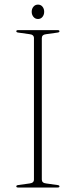

<svg xmlns="http://www.w3.org/2000/svg" viewBox="-20 -834 337 854"><path d="M166 -35.5Q166 -20 185.5 -18L235.5 -11Q244.5 -10 244.5 -5Q244.5 0 236.5 0H60.5Q52.5 0 52.5 -5Q52.5 -10 61.5 -11L111.5 -18Q131 -20 131 -35.5V-664.5Q131 -680 111.5 -682L61.5 -689Q52.5 -690 52.5 -695Q52.5 -700 60.5 -700H236.5Q244.5 -700 244.5 -695Q244.5 -690 235.5 -689L185.5 -682Q166 -680 166 -664.5ZM149 -749.5Q136.5 -749.5 128.8 -759Q121 -768.5 121 -781.5Q121 -795 128.8 -804.2Q136.5 -813.5 149 -813.5Q161.5 -813.5 169 -804.2Q176.5 -795 176.5 -781.5Q176.5 -768.5 169 -759Q161.5 -749.5 149 -749.5Z"/></svg>

Font: Fraunces 72pt Thin
Style: Regular
Weight: 100
Version: Version 1.000;[b76b70a41]